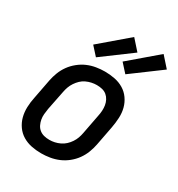

<svg xmlns="http://www.w3.org/2000/svg" viewBox="-187 -902 958 1035"><g transform="rotate(30 292.5 -385.0)"><path d="M224 12Q192 12 162.5 6Q133 0 108 -15Q83 -30 66 -54Q49 -78 41.5 -106.5Q34 -135 35 -166.5Q36 -198 43 -230L66 -350Q71 -376 81 -402Q91 -428 107.5 -451Q124 -474 147 -492.5Q170 -511 195.5 -522Q221 -533 248.5 -537.5Q276 -542 302 -542Q334 -542 364 -536Q394 -530 419 -515Q444 -500 461 -476Q478 -452 485.5 -423.5Q493 -395 491.5 -363.5Q490 -332 484 -300L461 -180Q456 -154 446 -128Q436 -102 419.5 -79Q403 -56 380 -37.5Q357 -19 331 -8Q305 3 277.5 7.5Q250 12 224 12ZM226 -73Q242 -73 258 -76.5Q274 -80 290 -87.5Q306 -95 319 -107Q332 -119 342 -134Q352 -149 357.5 -164.5Q363 -180 366 -196L389 -316Q393 -334 394 -351Q395 -368 392.5 -384Q390 -400 382.5 -414.5Q375 -429 363 -439Q351 -449 335 -453Q319 -457 301 -457Q285 -457 268.5 -453.5Q252 -450 236 -442.5Q220 -435 207.5 -423Q195 -411 185 -396Q175 -381 169.5 -365.5Q164 -350 161 -334L137 -214Q134 -196 132.5 -179Q131 -162 134 -146Q137 -130 144 -115.5Q151 -101 163.5 -91Q176 -81 192 -77Q208 -73 226 -73ZM404 -584 357 -636 528 -782 585 -718ZM221 -584 174 -636 345 -782 402 -718Z"/></g></svg>

Font: Lode Dark
Style: Bold Italic
Weight: 700
Italic angle: -11°
Monospace: yes
Designer: Belleve Invis
Foundry: Belleve Invis
Version: Version 29.2.0; ttfautohint (v1.8.3)